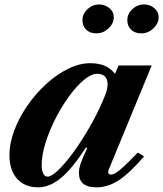

<svg xmlns="http://www.w3.org/2000/svg" viewBox="-20 -812 716 843"><path d="M148 10.5Q89 10.5 55.2 -27.2Q21.5 -65 21.5 -130Q21.5 -183.5 43 -240.2Q64.5 -297 101 -349.5Q137.5 -402 183.5 -443.8Q229.5 -485.5 279.2 -510Q329 -534.5 376 -534.5Q413 -534.5 439 -523.5Q465 -512.5 485 -488L501 -524.5H646L457.5 -67.5Q453.5 -57.5 456 -51.5Q458.5 -45.5 467 -45.5Q477 -45.5 489.8 -53.5Q502.5 -61.5 524.8 -82.2Q547 -103 585 -142L612.5 -125.5Q549 -51.5 501.5 -20.5Q454 10.5 404 10.5Q326.5 10.5 326.5 -52.5Q326.5 -73 335.5 -98Q344.5 -123 363.5 -162.5L357 -164Q296.5 -70.5 247 -30Q197.5 10.5 148 10.5ZM189 -36.5Q206.5 -36.5 236.5 -65.5Q266.5 -94.5 301.8 -142.8Q337 -191 371.2 -250Q405.5 -309 431 -368.5Q444 -398 448.2 -413.2Q452.5 -428.5 452.5 -441Q452.5 -464 440.8 -476Q429 -488 407 -488Q380.5 -488 348 -460.8Q315.5 -433.5 283 -388.8Q250.5 -344 223.2 -290.5Q196 -237 179.5 -183.5Q163 -130 163 -86.5Q163 -63.5 169.8 -50Q176.5 -36.5 189 -36.5ZM403.4 -665.5Q375 -665.5 358.5 -681.7Q342 -698 342 -723.1Q342 -751 364.2 -771.8Q386.5 -792.5 415 -792.5Q440.3 -792.5 459.9 -776.6Q479.5 -760.7 479.5 -736.5Q479.5 -709 456.2 -687.3Q433 -665.5 403.4 -665.5ZM601 -665.5Q572 -665.5 555.5 -681.7Q539 -698 539 -723.1Q539 -751 561.2 -771.8Q583.3 -792.5 612.7 -792.5Q638 -792.5 657.2 -776.6Q676.5 -760.7 676.5 -736.5Q676.5 -709 653.5 -687.3Q630.5 -665.5 601 -665.5Z"/></svg>

Font: Libre Caslon Text
Style: Italic
Weight: 400
Italic angle: -22.583°
Designer: Pablo Impallari, Rodrigo Fuenzalida, Katja Schimmel
Foundry: Pablo Impallari, Rodrigo Fuenzalida
Version: Version 2.000